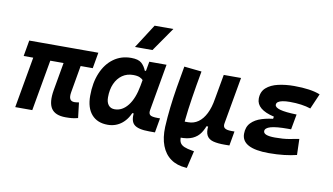

<svg xmlns="http://www.w3.org/2000/svg" viewBox="-94 -1014 2533 1462"><g transform="rotate(10 1172.0 -283.0)"><path d="M444.8 9.8Q363.8 9.8 333.7 -35.9Q303.7 -81.5 320.3 -178.2L379.9 -517.6H511.7L454.1 -186.5Q447.8 -150.4 456.8 -133.1Q465.8 -115.7 491.2 -115.7Q498.5 -115.7 506.8 -116.7Q515.1 -117.7 525.9 -119.6L540 -1Q514.6 5.4 495.1 7.6Q475.6 9.8 444.8 9.8ZM49.8 -394.5 71.3 -517.6H605.5L584 -394.5ZM54.2 0 145.5 -517.6H277.3L186 0Z M896.5 -397Q848.6 -397 812.7 -371.8Q776.9 -346.7 756.8 -301.8Q736.8 -256.8 736.8 -196.3Q736.8 -157.7 753.9 -136.5Q771 -115.2 801.8 -115.2Q860.8 -115.2 904.1 -170.4Q947.3 -225.6 965.3 -325.7L999.5 -517.6H1132.8L1069.3 -154.8Q1064.9 -129.4 1077.6 -118.2Q1090.3 -106.9 1136.2 -106.9H1154.8L1135.3 4.9H1090.8Q1003.4 4.9 972.7 -23.7Q941.9 -52.2 952.6 -122.1L981 -109.4H924.3L950.2 -137.7Q927.7 -66.9 880.4 -28.3Q833 10.3 770 10.3Q689.5 10.3 645.3 -40.5Q601.1 -91.3 601.1 -184.1Q601.1 -285.6 633.3 -361.8Q665.5 -438 723.6 -480.2Q781.7 -522.5 858.9 -522.5Q914.6 -522.5 939.2 -500.7Q963.9 -479 977.5 -444.3H990.2L998.5 -340.8Q987.8 -355.5 976.8 -368.2Q965.8 -380.9 947.5 -388.9Q929.2 -397 896.5 -397ZM872.6 -609.4 991.7 -794.9H1136.7L1007.8 -609.4Z M1421.4 229 1413.6 228.5Q1343.8 224.1 1295.9 189.9Q1248 155.8 1224.6 94.7Q1201.2 33.7 1204.6 -50.3Q1208.5 -126 1217.3 -202.4Q1226.1 -278.8 1239.3 -359.1Q1252.4 -439.5 1268.6 -527.3L1403.8 -513.2Q1382.8 -397.9 1368.2 -303.5Q1353.5 -209 1345.7 -132.6Q1337.9 -56.2 1335.4 6.8Q1334.5 33.2 1344 49.8Q1353.5 66.4 1376.5 76.2Q1399.4 85.9 1438 92.3L1453.1 94.7ZM1324.7 10.3 1304.7 9.8 1321.8 -115.2H1371.1Q1414.6 -115.2 1448.7 -139.4Q1482.9 -163.6 1506.6 -210.7Q1530.3 -257.8 1541 -325.7L1536.1 -109.4H1494.1L1522.9 -136.2Q1509.8 -91.3 1487.5 -57.6Q1465.3 -23.9 1426.5 -6.1Q1387.7 11.7 1324.7 10.3ZM1675.8 4.9Q1620.6 5.4 1585.4 -3.9Q1550.3 -13.2 1535.6 -39.6Q1521 -65.9 1526.9 -115.2V-183.6L1524.9 -234.9L1575.2 -517.1H1709L1645 -155.3Q1640.1 -129.4 1654.8 -118.2Q1669.4 -106.9 1706.5 -106.9H1730.5L1710.9 4.4Z M2016.1 9.8Q1805.2 9.8 1805.2 -103Q1805.2 -155.8 1835.7 -187.7Q1866.2 -219.7 1917.7 -235.6Q1969.2 -251.5 2031.2 -255.9L2173.8 -316.4L2152.3 -198.2H2127Q2083 -198.2 2050.3 -195.3Q2017.6 -192.4 1995.8 -186.3Q1974.1 -180.2 1963.4 -170.9Q1952.6 -161.6 1952.6 -149.4Q1952.6 -115.2 2042 -115.2Q2105.5 -115.2 2148.9 -122.8Q2192.4 -130.4 2226.6 -137.2L2230.5 -13.7Q2188 -2.9 2134 3.4Q2080.1 9.8 2016.1 9.8ZM1996.1 -210.4 2006.3 -270.5Q1869.1 -302.2 1869.1 -385.3Q1869.1 -439.5 1904.1 -470.5Q1939 -501.5 1995.8 -514.4Q2052.7 -527.3 2118.7 -527.3Q2247.6 -527.3 2319.8 -498L2268.6 -379.9Q2201.2 -402.3 2107.4 -402.3Q2075.7 -402.3 2052.5 -397.9Q2029.3 -393.6 2017.1 -384.8Q2004.9 -376 2004.9 -362.3Q2004.9 -341.8 2045.2 -330.3Q2085.4 -318.8 2173.8 -316.4L2152.3 -198.2Z"/></g></svg>

Font: Cascadia Code PL
Style: Italic
Weight: 400
Italic angle: -10°
Monospace: yes
Designer: Aaron Bell
Foundry: Saja Typeworks
Version: Version 2404.023